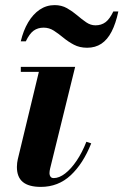

<svg xmlns="http://www.w3.org/2000/svg" viewBox="-20 -722 484 752"><path d="M140 10Q92.8 10 69.5 -9.1Q46.2 -28.3 46.2 -68Q46.2 -75.8 47.2 -83.9Q48.2 -92 49.5 -97.5L132.2 -440.5H61.5V-460H274.3L176.3 -62Q175.3 -57.8 174.5 -52.6Q173.8 -47.5 173.8 -43.3Q173.8 -35.8 177.8 -30.1Q181.8 -24.5 190.5 -24.5Q211.8 -24.5 235 -42.4Q258.3 -60.3 280 -92.4Q301.8 -124.5 318.3 -166.7L337.3 -160.5Q305.5 -80.7 256.8 -35.4Q208 10 140 10ZM321.3 -535Q291.8 -535 269.4 -546.9Q247 -558.7 228.1 -574.4Q209.3 -590 190.9 -601.9Q172.5 -613.7 151 -613.7Q128.3 -613.7 111.9 -602Q95.5 -590.2 81 -560H61.3Q71.3 -602.5 90.3 -634.5Q109.3 -666.5 135.6 -684.3Q162 -702 194 -702Q221 -702 242.3 -690Q263.5 -678 281.8 -662.4Q300 -646.8 317.4 -634.8Q334.8 -622.8 353.8 -622.8Q376.8 -622.8 393.3 -635.1Q409.8 -647.5 423.8 -677H443.5Q433.5 -630 417.1 -598.2Q400.8 -566.5 377 -550.7Q353.3 -535 321.3 -535Z"/></svg>

Font: Bodoni Moda
Style: Italic
Weight: 400
Italic angle: -13°
Designer: Owen Earl
Foundry: indestructible type
Version: Version 2.005